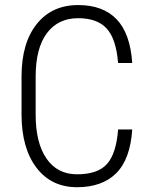

<svg xmlns="http://www.w3.org/2000/svg" viewBox="-20 -741 605 770"><path d="M510.3 -221.7Q502.4 -102.1 445.8 -46.1Q389.2 9.8 289.1 9.8Q186 9.8 126.5 -68.1Q66.9 -146 66.4 -279.8V-434.1Q66.4 -568.4 127.2 -644.5Q188 -720.7 293.5 -720.7Q393.1 -720.7 447.8 -663.6Q502.4 -606.4 510.3 -488.3H453.6Q445.8 -585 408 -626.5Q370.1 -668 293.5 -668Q212.9 -668 168 -607.9Q123 -547.9 123 -433.6V-281.2Q123 -168 166.5 -105Q210 -42 289.1 -42Q372.1 -42 409.2 -83.5Q446.3 -125 453.6 -221.7Z"/></svg>

Font: TypoPRO Roboto
Style: Regular
Weight: 300
Designer: Google
Version: Version 2.136; 2016